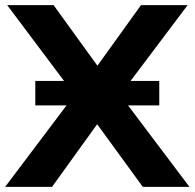

<svg xmlns="http://www.w3.org/2000/svg" viewBox="-35 -725 755 745"><path d="M-15 0 254 -357 -7 -705H173L343 -470L512 -705H693L431 -357L700 0H519L342 -243L167 0ZM102 -316V-411H583V-316Z"/></svg>

Font: Nunito Sans ExtraBold
Style: Regular
Weight: 800
Designer: Vernon Adams
Foundry: Vernon Adams
Version: Version 3.101; ttfautohint (v1.8.4.7-5d5b);gftools[0.9.27]